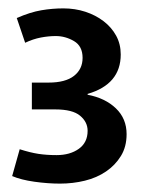

<svg xmlns="http://www.w3.org/2000/svg" viewBox="-20 -878 343 458"><path d="M20 -835Q52 -849 78.5 -853.5Q105 -858 131 -858Q159 -858 183.5 -850Q208 -842 227 -827.5Q246 -813 257 -793Q268 -773 268 -748Q268 -677 189 -654V-652Q231 -644 256.5 -619.5Q282 -595 282 -558Q282 -528 268.5 -506Q255 -484 233 -469Q211 -454 182.5 -447Q154 -440 123 -440Q94 -440 62 -444.5Q30 -449 9 -458L27 -522Q52 -514 71.5 -511Q91 -508 115 -508Q147 -508 168 -523Q189 -538 189 -566Q189 -587 171 -602Q153 -617 112 -617H56V-681H96Q136 -681 156.5 -697Q177 -713 177 -740Q177 -768 156.5 -780Q136 -792 113 -792Q96 -792 77.5 -788.5Q59 -785 40 -776Z"/></svg>

Font: Ek Mukta SemiBold
Style: Regular
Weight: 600
Designer: Girish Dalvi and Yashodeep Gholap
Foundry: Ek Type
Version: Version 2.538;PS 1.002;hotconv 16.6.51;makeotf.lib2.5.65220;